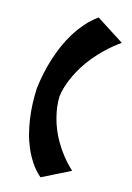

<svg xmlns="http://www.w3.org/2000/svg" viewBox="-185 -889 779 1136"><g transform="rotate(20 204.0 -321.0)"><path d="M408.2 -730Q363.3 -691.9 329.3 -653.3Q295.4 -614.7 270.3 -577.9Q245.1 -541 228 -506.6Q210.9 -472.2 199.7 -442.4Q173.3 -372.1 169.9 -308.1Q173.3 -244.1 197.8 -177.2Q208 -148.4 224.1 -116.5Q240.2 -84.5 263.4 -51.3Q286.6 -18.1 318.1 15.9Q349.6 49.8 391.1 82L228 182.1Q190.4 155.3 161.9 119.6Q133.3 84 112.1 44.4Q90.8 4.9 76.4 -36.6Q62 -78.1 52.7 -117.2Q30.8 -209 27.8 -308.1Q30.8 -407.2 52.7 -502Q62 -542 76.4 -585.4Q90.8 -628.9 112.1 -671.1Q133.3 -713.4 161.9 -752.7Q190.4 -792 228 -824.2Z"/></g></svg>

Font: Galindo
Style: Regular
Weight: 400
Version: Version 1.000